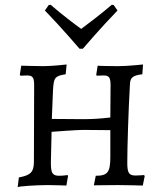

<svg xmlns="http://www.w3.org/2000/svg" viewBox="-20 -775 679 804"><path d="M313 -571H327C327 -571 403 -660 472 -731L456 -754L448 -755C398 -712 348 -675 320 -654C291 -675 243 -711 192 -755L184 -754L168 -731C237 -660 313 -571 313 -571ZM54 9C56 5 132 0 180 0C210 0 258 2 258 2L265 -38L263 -42C263 -42 244 -39 228 -39C200 -39 193 -50 193 -93L196 -223C196 -223 301 -231 327 -231C362 -231 442 -230 442 -230V-118C442 -54 431 -39 381 -39L373 1L473 0C513 0 578 2 578 2L586 -38L583 -42C583 -42 564 -40 548 -40C520 -40 513 -51 513 -93C513 -163 518 -314 524 -420C525 -450 535 -459 576 -464L579 -505C579 -505 514 -498 475 -498C447 -498 389 -499 389 -500L383 -462L385 -458C385 -458 403 -459 413 -459C437 -459 443 -451 443 -417L442 -283C398 -278 367 -276 327 -276L197 -277L202 -398C205 -449 209 -457 255 -464L259 -505C259 -505 199 -498 162 -498C130 -498 69 -500 69 -500L63 -462L66 -458C66 -458 83 -459 93 -459C117 -459 123 -451 123 -417L122 -99C122 -55 109 -41 59 -32Z"/></svg>

Font: Alegreya SC
Style: Regular
Weight: 400
Designer: Juan Pablo del Peral
Foundry: Huerta Tipografica
Version: Version 2.007;PS 002.007;hotconv 1.0.88;makeotf.lib2.5.64775